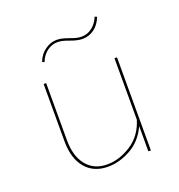

<svg xmlns="http://www.w3.org/2000/svg" viewBox="-112 -689 735 787"><g transform="rotate(-20 255.0 -295.5)"><path d="M415 -406V0H404V-110Q378 -53 328.5 -25Q279 3 228 3Q166 3 130.5 -39Q95 -81 95 -157V-406H106V-157Q106 -87 138.5 -47Q171 -7 228 -7Q281 -7 332.5 -40Q384 -73 404 -138V-406ZM120 -493Q131 -523 155.5 -540.5Q180 -558 207 -558Q222 -558 238.5 -553Q255 -548 257 -547Q270 -542 283 -538.5Q296 -535 308 -535Q334 -535 354.5 -551Q375 -567 386 -594L395 -590Q384 -560 361 -542.5Q338 -525 308 -525Q287 -525 255 -537Q226 -548 207 -548Q182 -548 161 -532.5Q140 -517 129 -489Z"/></g></svg>

Font: Ysabeau Hairline
Style: Regular
Weight: 100
Designer: Christian Thalmann (Catharsis Fonts)
Version: Version 0.003